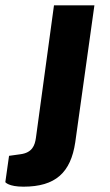

<svg xmlns="http://www.w3.org/2000/svg" viewBox="-103 -536 413 722"><path d="M180 -1 252 -516H100L32 -17C28 10 19 38 -26 44L-69 50L-83 149C-83 149 -71 166 -15 166C106 166 163 113 180 -1Z"/></svg>

Font: United Sans
Style: Bold Italic
Weight: 700
Italic angle: -8°
Designer: Pablo Impallari, Rodrigo Fuenzalida (Modified by Dan O. Williams)
Version: Version 1.000;PS 001.000;hotconv 1.0.88;makeotf.lib2.5.64775